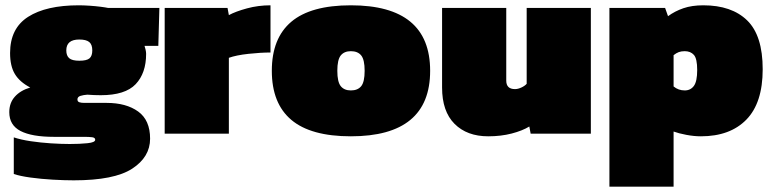

<svg xmlns="http://www.w3.org/2000/svg" viewBox="-20 -504 2911 724"><path d="M258 176Q223 176 179 173.5Q135 171 95 165.5Q55 160 32 152V14Q59 23 96 28.5Q133 34 172 36.5Q211 39 243 39Q281 39 310 36Q339 33 339 23Q339 15 327.5 13.5Q316 12 297 12H183Q100 12 57.5 -10Q15 -32 15 -81Q15 -116 36 -139.5Q57 -163 94 -174Q54 -195 36 -225Q18 -255 18 -304Q18 -397 86 -440.5Q154 -484 277 -484Q295 -484 317.5 -482.5Q340 -481 359.5 -478.5Q379 -476 388 -474H581L577 -331H525Q527 -325 529 -316.5Q531 -308 531 -301Q531 -228 491.5 -186.5Q452 -145 360 -145Q350 -145 335 -145.5Q320 -146 309 -147Q295 -146 283.5 -142.5Q272 -139 272 -129Q272 -121 279 -118.5Q286 -116 298 -116H382Q456 -116 501 -83.5Q546 -51 546 19Q546 88 478.5 132Q411 176 258 176ZM279 -275Q307 -275 317.5 -284Q328 -293 328 -314Q328 -336 316.5 -345.5Q305 -355 279 -355Q230 -355 230 -314Q230 -294 241 -284.5Q252 -275 279 -275Z M601 0V-474H838L843 -447Q869 -461 911.5 -472.5Q954 -484 1000 -484V-306Q963 -306 917 -301Q871 -296 843 -286V0Z M1303 10Q1152 10 1078.5 -52Q1005 -114 1005 -237Q1005 -360 1078.5 -422Q1152 -484 1303 -484Q1602 -484 1602 -237Q1602 10 1303 10ZM1303 -163Q1329 -163 1342 -179Q1355 -195 1355 -237Q1355 -279 1342 -295Q1329 -311 1303 -311Q1278 -311 1265 -295Q1252 -279 1252 -237Q1252 -195 1265 -179Q1278 -163 1303 -163Z M1821 10Q1741 10 1694 -37Q1647 -84 1647 -174V-474H1889V-200Q1889 -168 1922 -168Q1933 -168 1946 -174Q1959 -180 1966 -188V-474H2208V0H1981L1976 -27Q1950 -11 1909.5 -0.5Q1869 10 1821 10Z M2278 200V-474H2488L2499 -443Q2525 -462 2557 -473Q2589 -484 2632 -484Q2739 -484 2797.5 -427Q2856 -370 2856 -243Q2856 -116 2794.5 -53Q2733 10 2623 10Q2597 10 2568 4.5Q2539 -1 2520 -8V200ZM2562 -163Q2584 -163 2596.5 -180Q2609 -197 2609 -240Q2609 -283 2596.5 -297Q2584 -311 2562 -311Q2549 -311 2539.5 -307.5Q2530 -304 2520 -296V-178Q2538 -163 2562 -163Z"/></svg>

Font: Kanit Black
Style: Regular
Weight: 900
Designer: Katatrad Team
Foundry: CadsonDemak
Version: Version 2.000; ttfautohint (v1.8.3)